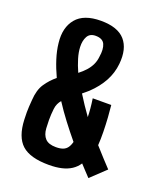

<svg xmlns="http://www.w3.org/2000/svg" viewBox="-147 -913 896 1025"><g transform="rotate(20 300.5 -400.0)"><path d="M249.9 9.2Q143.6 9.2 96.2 -33.5Q48.9 -76.3 44.9 -173.2Q43.9 -198.1 43.9 -214.7Q44 -231.3 44.9 -247.1Q45.8 -262.9 47.7 -285.7Q51.1 -344 75.1 -379.6Q99.2 -415.2 131.7 -441.6Q110.1 -487.9 95.7 -533.1Q81.2 -578.3 76.9 -620.6Q67.1 -705.8 110 -757.5Q152.9 -809.2 250.1 -809.2Q345.4 -809.2 387.1 -761.8Q428.7 -714.3 419.9 -626.5Q414.9 -574.1 389.4 -526.8Q363.8 -479.6 319.3 -437.5Q312.2 -431.2 303.8 -424.2Q295.5 -417.2 286.5 -409.8Q303 -382.9 321.5 -355.4Q339.9 -328 358.7 -301.9Q358.2 -324.6 355.9 -350.2Q353.6 -375.9 349.2 -405.2L454.4 -405.5Q457.7 -376.2 460.3 -336.9Q462.9 -297.5 463.7 -256.3Q464.5 -215.1 462 -180Q489.9 -148.4 514.4 -121.9Q538.9 -95.4 556.9 -76.3L473.1 3Q458.7 -12.3 444.3 -27.6Q430 -43 415.1 -59.1Q399.5 -35.6 376.6 -20.6Q353.7 -5.6 322.3 1.8Q290.9 9.2 249.9 9.2ZM253.1 -92.8Q277 -92.8 292.6 -98.7Q308.2 -104.6 317.6 -117.5Q327.1 -130.4 332.5 -151.2Q296 -195.1 261.2 -240.9Q226.3 -286.8 196.1 -333.5Q187 -323.4 180.9 -310.2Q174.9 -297 173 -280.2Q171.1 -262.6 170.2 -248.4Q169.2 -234.1 169.3 -216.2Q169.4 -198.3 170.9 -170Q173.2 -133.1 192.4 -112.9Q211.5 -92.8 253.1 -92.8ZM230.1 -506.4Q252.1 -523.2 268.5 -541.5Q284.9 -559.8 294.7 -580.6Q304.6 -601.4 306.9 -625.5Q314.4 -670.8 302.4 -697.5Q290.5 -724.1 250.1 -724.1Q217.7 -724.1 204.2 -699.8Q190.8 -675.4 192.3 -639.7Q193.4 -610.3 203.7 -576.3Q213.9 -542.3 230.1 -506.4Z"/></g></svg>

Font: Big Shoulders Text SC Thin
Style: Regular
Weight: 100
Designer: Patric King
Foundry: XO Type Co
Version: Version 2.002